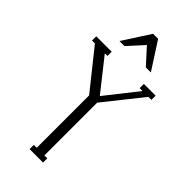

<svg xmlns="http://www.w3.org/2000/svg" viewBox="-279 -967 1029 1029"><g transform="rotate(45 235.0 -452.5)"><path d="M460 -648H437L265 -432V-32H287V0H185V-32H207V-429L32 -648H10V-680H127V-648H107L250 -467L393 -648H371V-680H460ZM116 -750 216 -905H254L354 -750H316L216 -860H254L154 -750Z"/></g></svg>

Font: Margherita Variable
Style: Regular
Weight: 400
Designer: James Puckett
Foundry: Dunwich Type Founders
Version: Version 1.008